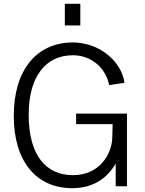

<svg xmlns="http://www.w3.org/2000/svg" viewBox="-20 -974 756 1004"><path d="M358 10C475 10 546 -50 585 -119V0H644V-380H378V-325H569L567 -250C563 -166 499 -58 362 -58C220 -58 130 -162 130 -374C130 -573 218 -685 361 -685C460 -685 533 -617 551 -529L631 -541C616 -653 500 -752 361 -752C174 -752 52 -611 52 -368C52 -132 168 10 358 10ZM319 -954V-841H400V-954Z"/></svg>

Font: Cheyenne Sans Light
Style: Regular
Weight: 300
Designer: The Public Sans project authors (U.S. Web Design System), Libre Franklin designed by Pablo Impallari and Rodrigo Fuenzal
Foundry: The Cheyenne Sans Project Authors
Version: Version 2.007